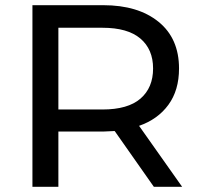

<svg xmlns="http://www.w3.org/2000/svg" viewBox="-20 -720 767 740"><path d="M682 0H573L422 -215L378 -213H205V0H105V-700H378Q512 -700 591 -636Q670 -572 670 -456Q670 -372 629 -316Q588 -260 516 -235ZM375 -298Q473 -298 521.5 -340Q570 -382 570 -456Q570 -530 521 -571.5Q472 -613 375 -613H205V-298Z"/></svg>

Font: Argentum Novus
Style: Regular
Weight: 400
Designer: Julieta Ulanovsky
Foundry: Julieta Ulanovsky
Version: Version 7.20;July 27, 2021;FontCreator 13.0.0.2683 64-bit